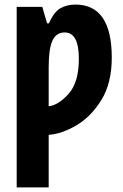

<svg xmlns="http://www.w3.org/2000/svg" viewBox="-20 -580 540 840"><path d="M53 240H193V10Q250 6 314 -31.5Q378 -69 423.5 -142.5Q469 -216 469 -328Q469 -560 310 -560Q273 -560 244.5 -544Q216 -528 194 -478H186L165 -550H53ZM193 -115V-287Q193 -367 209.5 -402.5Q226 -438 263 -438Q325 -438 325 -323Q325 -220 280.5 -170Q236 -120 193 -115Z"/></svg>

Font: Noto Sans Mono Condensed Extra
Style: Regular
Weight: 800
Width: 3
Designer: Monotype Design Team
Foundry: Monotype Imaging Inc.
Version: Version 1.900